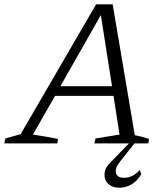

<svg xmlns="http://www.w3.org/2000/svg" viewBox="-53 -667 774 893"><path d="M574 -38Q591 -35 608 -30.5Q625 -26 640 -21L637 0H386L391 -23L503 -41L475 -221H203L100 -41Q129 -37 158 -32Q187 -27 216 -21L214 0H-33L-28 -23L43 -43L394 -647H471ZM228 -266H468L416 -597ZM503 206Q467 206 448.5 186Q430 166 433.5 137.5Q437 109 466 83L563 -17H586L505 85Q481 115 486.5 137.5Q492 160 524 160Q564 160 597 124L604 143Q587 173 560.5 189.5Q534 206 503 206Z"/></svg>

Font: Piazzolla Light
Style: Italic
Weight: 300
Italic angle: -11.3°
Designer: Juan Pablo del Peral
Foundry: Huerta Tipografica
Version: Version 1.330